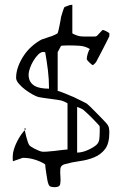

<svg xmlns="http://www.w3.org/2000/svg" viewBox="-20 -725 513 799"><path d="M168 -41Q150 -53 125.5 -60.5Q101 -68 80 -68H74Q69 -66 54 -61Q39 -56 34 -54Q33 -56 33 -64Q33 -72 33 -74Q33 -88 38 -104Q43 -120 50.5 -135Q58 -150 67.5 -164Q77 -178 87 -187Q89 -189 84.5 -191Q80 -193 82 -193Q82 -189 84 -179Q86 -169 89 -157Q92 -145 95.5 -135Q99 -125 102 -121Q103 -119 109.5 -114.5Q116 -110 124 -106Q132 -102 140.5 -98.5Q149 -95 154 -94Q160 -93 175 -94Q190 -95 207.5 -97Q225 -99 240 -101Q255 -103 261 -103V-294Q261 -296 251 -300.5Q241 -305 234 -307Q230 -308 216.5 -310Q203 -312 187.5 -314Q172 -316 158.5 -318Q145 -320 141 -321Q132 -323 116.5 -331.5Q101 -340 85.5 -351.5Q70 -363 58.5 -376.5Q47 -390 47 -401Q47 -425 56 -449Q65 -473 79.5 -494.5Q94 -516 113.5 -533Q133 -550 154 -561Q155 -561 161 -563Q167 -565 174 -567.5Q181 -570 186.5 -572Q192 -574 194 -574Q200 -576 210 -581Q220 -586 220 -587Q221 -589 223.5 -599Q226 -609 228 -620Q230 -631 232 -641Q234 -651 234 -654Q236 -662 241 -677Q246 -692 247 -694Q251 -697 257 -699Q263 -701 268 -703Q274 -705 281 -705V-587Q281 -585 293.5 -580Q306 -575 314 -574Q315 -574 319.5 -573.5Q324 -573 330 -573Q336 -573 341.5 -573Q347 -573 350 -573Q357 -573 368.5 -573Q380 -573 380 -574Q382 -574 386 -578.5Q390 -583 394.5 -587.5Q399 -592 402.5 -596Q406 -600 407 -600Q410 -601 420 -596Q430 -591 435 -587V-581V-574Q432 -568 424.5 -553Q417 -538 408 -520.5Q399 -503 391 -488Q383 -473 380 -467Q379 -465 374 -460Q369 -455 367 -454Q365 -454 360.5 -457.5Q356 -461 352 -465Q348 -469 344.5 -473Q341 -477 341 -480Q341 -483 342 -489Q343 -495 345 -501.5Q347 -508 349.5 -513.5Q352 -519 354 -521Q334 -533 311.5 -534.5Q289 -536 266 -536Q259 -536 247 -535.5Q235 -535 234 -534L220 -508V-347Q224 -346 234 -342.5Q244 -339 254.5 -334.5Q265 -330 274.5 -326Q284 -322 287 -321Q292 -318 301 -314Q310 -310 318.5 -305.5Q327 -301 333.5 -298Q340 -295 341 -294Q345 -291 356 -280.5Q367 -270 379.5 -257Q392 -244 404 -232Q416 -220 421 -214Q431 -203 433 -194Q435 -185 435 -174Q435 -128 417.5 -105Q400 -82 372.5 -70.5Q345 -59 311.5 -54.5Q278 -50 247 -41Q232 -36 231 -21Q230 -6 231.5 11Q233 28 230.5 41Q228 54 208 54Q200 54 192 52Q184 50 181 39Q179 35 177 23.5Q175 12 173 -1Q171 -14 169.5 -25Q168 -36 168 -41ZM301 -90Q321 -90 344 -100Q367 -110 380 -121Q392 -131 393.5 -147.5Q395 -164 395 -178Q395 -182 395 -191Q395 -200 394 -201Q393 -202 385 -211Q377 -220 366.5 -230.5Q356 -241 345 -251.5Q334 -262 328 -267Q325 -270 315 -274.5Q305 -279 301 -280ZM99 -415Q99 -397 106 -385.5Q113 -374 124.5 -367.5Q136 -361 151.5 -358.5Q167 -356 184 -356Q184 -395 179.5 -432Q175 -469 168 -508H164Q162 -508 161 -509Q150 -509 139 -498Q128 -487 119 -472Q110 -457 104.5 -441Q99 -425 99 -415Z"/></svg>

Font: Miltonian
Style: Regular
Weight: 400
Designer: Pablo Impallari
Foundry: Pablo Impallari
Version: Version 1.008